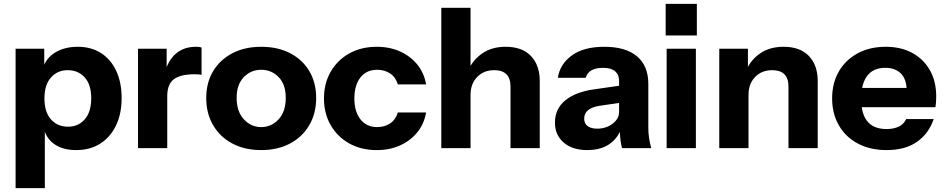

<svg xmlns="http://www.w3.org/2000/svg" viewBox="-20 -760 4843 985"><path d="M371 10Q309 10 267.5 -15Q226 -40 210 -84V205H60V-510H207V-428Q226 -471 271.5 -495.5Q317 -520 379 -520Q448 -520 498.5 -487.5Q549 -455 576.5 -396Q604 -337 604 -257Q604 -176 575 -116Q546 -56 494 -23Q442 10 371 10ZM329 -110Q382 -110 415 -148Q448 -186 448 -256Q448 -326 414.5 -363Q381 -400 327 -400Q275 -400 241.5 -362.5Q208 -325 208 -255Q208 -185 241.5 -147.5Q275 -110 329 -110Z M688 0V-510H835V-416Q878 -520 986 -520Q1005 -520 1014 -516V-376Q1004 -379 978 -379Q906 -379 872 -353.5Q838 -328 838 -266V0Z M1320 10Q1236 10 1172.5 -23.5Q1109 -57 1073.5 -117.5Q1038 -178 1038 -257Q1038 -336 1073.5 -395Q1109 -454 1172.5 -487Q1236 -520 1320 -520Q1405 -520 1468.5 -487Q1532 -454 1567 -395Q1602 -336 1602 -257Q1602 -178 1566.5 -117.5Q1531 -57 1467.5 -23.5Q1404 10 1320 10ZM1320 -108Q1373 -108 1409.5 -148Q1446 -188 1446 -258Q1446 -327 1409.5 -364.5Q1373 -402 1320 -402Q1267 -402 1230.5 -364Q1194 -326 1194 -258Q1194 -188 1231 -148Q1268 -108 1320 -108Z M1913 10Q1833 10 1772 -24Q1711 -58 1676.5 -118Q1642 -178 1642 -255Q1642 -332 1676.5 -392Q1711 -452 1772 -486Q1833 -520 1913 -520Q1980 -520 2033.5 -495.5Q2087 -471 2121.5 -428Q2156 -385 2166 -327H2021Q2010 -364 1981.5 -383Q1953 -402 1915 -402Q1860 -402 1829 -362.5Q1798 -323 1798 -255Q1798 -188 1829 -148Q1860 -108 1915 -108Q1953 -108 1981.5 -127Q2010 -146 2021 -183H2166Q2156 -125 2121.5 -82Q2087 -39 2033.5 -14.5Q1980 10 1913 10Z M2244 0V-720H2394V-422Q2421 -467 2466 -493.5Q2511 -520 2574 -520Q2659 -520 2704 -472.5Q2749 -425 2749 -345V0H2599V-316Q2599 -400 2515 -400Q2462 -400 2428 -365Q2394 -330 2394 -274V0Z M2993 10Q2917 10 2872 -28.5Q2827 -67 2827 -131Q2827 -202 2880.5 -245.5Q2934 -289 3030 -302L3156 -320V-346Q3156 -377 3135.5 -394.5Q3115 -412 3075 -412Q2999 -412 2985 -361H2842Q2852 -430 2913 -475Q2974 -520 3080 -520Q3190 -520 3248 -471Q3306 -422 3306 -330V-105Q3306 -80 3309.5 -54.5Q3313 -29 3321 0H3171Q3162 -34 3160 -83Q3112 10 2993 10ZM2977 -151Q2977 -126 2995 -113Q3013 -100 3043 -100Q3090 -100 3123 -125.5Q3156 -151 3156 -185V-232L3055 -217Q2977 -205 2977 -151Z M3400 0V-510H3550V0ZM3395 -578V-740H3555V-578Z M3670 0V-510H3817V-417Q3843 -464 3889 -492Q3935 -520 4000 -520Q4085 -520 4130 -472.5Q4175 -425 4175 -345V0H4025V-316Q4025 -400 3941 -400Q3888 -400 3854 -365Q3820 -330 3820 -274V0Z M4529 10Q4444 10 4381 -23.5Q4318 -57 4283.5 -117Q4249 -177 4249 -255Q4249 -334 4283.5 -393.5Q4318 -453 4380 -486.5Q4442 -520 4524 -520Q4603 -520 4661 -488Q4719 -456 4751 -399Q4783 -342 4783 -265Q4783 -249 4782 -235.5Q4781 -222 4779 -210H4401Q4417 -98 4528 -98Q4564 -98 4590 -110Q4616 -122 4629 -149H4770Q4745 -75 4684.5 -32.5Q4624 10 4529 10ZM4522 -412Q4424 -412 4403 -309H4631Q4627 -361 4598 -386.5Q4569 -412 4522 -412Z"/></svg>

Font: Instrument Sans
Style: Bold
Weight: 700
Designer: Rodrigo Fuenzalida
Foundry: fragTYPE
Version: Version 1.000; ttfautohint (v1.8.4.7-5d5b);gftools[0.9.28]